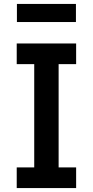

<svg xmlns="http://www.w3.org/2000/svg" viewBox="-20 -956 472 976"><path d="M65 0H367V-105H278V-630H367V-735H65V-630H154V-105H65ZM366 -844V-936H66V-844Z"/></svg>

Font: Iosevka Sparkle
Style: Bold
Weight: 700
Designer: Belleve Invis
Foundry: Belleve Invis
Version: Version 4.5.0; ttfautohint (v1.8.3)